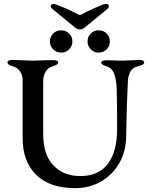

<svg xmlns="http://www.w3.org/2000/svg" viewBox="-20 -966 780 1000"><path d="M98 -245V-544Q98 -575 85 -594Q72 -613 51 -619Q19 -628 19 -641Q19 -654 47 -654Q65 -654 99 -652Q137 -650 155 -650Q173 -650 211 -652L255 -653Q283 -653 283 -640Q283 -634 276.5 -630Q270 -626 259.5 -622.5Q249 -619 245 -617Q230 -612 217.5 -592Q205 -572 205 -543V-269Q205 -160 258 -104.5Q311 -49 398 -49Q494 -49 542 -113Q590 -177 590 -295Q590 -430 588 -501Q586 -551 575.5 -580Q565 -609 542 -618Q540 -619 529.5 -622.5Q519 -626 513 -630.5Q507 -635 507 -640Q507 -652 536 -652L582 -651Q594 -650 619 -650Q637 -650 665 -652Q691 -654 703 -654Q731 -654 731 -641Q731 -628 700 -621Q672 -615 660 -595Q648 -575 646 -541Q640 -425 638 -299L637 -254Q636 -176 600.5 -115Q565 -54 505 -20Q445 14 372 14Q239 14 168.5 -55.5Q98 -125 98 -245ZM240 -750Q240 -775 257 -791.5Q274 -808 298 -808Q323 -808 340 -791.5Q357 -775 357 -750Q357 -726 340 -709Q323 -692 298 -692Q274 -692 257 -709Q240 -726 240 -750ZM436 -750Q436 -775 453 -791.5Q470 -808 494 -808Q519 -808 535.5 -791.5Q552 -775 552 -750Q552 -726 535.5 -709Q519 -692 494 -692Q470 -692 453 -709Q436 -726 436 -750ZM385 -892Q393 -888 396 -888Q399 -888 407 -892Q430 -905 476 -925.5Q522 -946 532 -946Q547 -946 547 -934Q547 -926 541 -921L440 -838Q421 -822 414 -817.5Q407 -813 396 -813Q385 -813 378 -817.5Q371 -822 352 -838L251 -921Q244 -927 244 -934Q244 -945 260 -945Q270 -945 316 -925Q362 -905 385 -892Z"/></svg>

Font: EB Garamond Medium
Style: Regular
Weight: 500
Designer: Georg Duffner and Octavio Pardo
Foundry: Georg Duffner
Version: Version 1.000